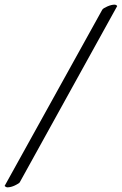

<svg xmlns="http://www.w3.org/2000/svg" viewBox="-43 -763 519 816"><path d="M455.1 -737.3 41 11.7Q38.1 16.6 20.8 24.9Q3.4 33.2 -11.7 33.2Q-14.6 33.2 -18.6 31Q-22.5 28.8 -23.4 27.3L391.6 -721.7Q395.5 -728 413.1 -735.6Q430.7 -743.2 443.4 -743.2Q451.2 -743.2 455.1 -737.3Z"/></svg>

Font: Crimson
Style: BoldItalic
Weight: 700
Italic angle: -11°
Version: Version 0.8